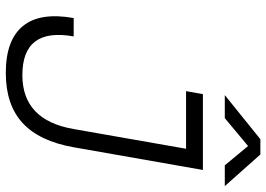

<svg xmlns="http://www.w3.org/2000/svg" viewBox="-152 -786 948 685"><g transform="rotate(90 322.5 -444.0)"><path d="M240.7 9.8Q123 9.8 73.2 -51.5Q23.4 -112.8 44.9 -232.4H110.4Q77.6 -49.3 248.5 -49.3Q409.2 -49.3 440.9 -232.4L511.2 -633.3H305.7L316.4 -693.4H586.9L505.9 -232.4Q484.4 -109.9 419.2 -50Q354 9.8 240.7 9.8ZM319.8 -771.5 477.1 -898.4H531.7L644.5 -771.5H570.3L501.5 -854.5L401.9 -771.5Z"/></g></svg>

Font: Cascadia Mono Light
Style: Italic
Weight: 300
Italic angle: -10°
Monospace: yes
Designer: Aaron Bell
Foundry: Saja Typeworks
Version: Version 2404.023; ttfautohint (v1.8.4)